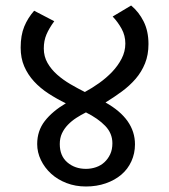

<svg xmlns="http://www.w3.org/2000/svg" viewBox="-20 -668 614 697"><path d="M519 -508Q519 -469 506.5 -438Q494 -407 472.5 -382Q451 -357 422.5 -336Q394 -315 363 -296Q470 -236 470 -144Q470 -111 457 -82.5Q444 -54 420.5 -34Q397 -14 364 -2.5Q331 9 292 9Q254 9 221.5 -3.5Q189 -16 165.5 -37.5Q142 -59 128.5 -87Q115 -115 115 -145Q115 -193 142.5 -228.5Q170 -264 219 -293Q186 -309 156 -328.5Q126 -348 103.5 -372.5Q81 -397 68 -427Q55 -457 55 -495Q55 -540 68 -571.5Q81 -603 104 -629L177 -591Q158 -565 148.5 -542.5Q139 -520 139 -492Q139 -463 152.5 -439.5Q166 -416 187.5 -397Q209 -378 235.5 -362.5Q262 -347 288 -334Q314 -348 340 -366.5Q366 -385 387 -407Q408 -429 421.5 -455Q435 -481 435 -510Q435 -539 421.5 -563.5Q408 -588 389 -608L456 -648Q484 -625 501.5 -590Q519 -555 519 -508ZM388 -148Q388 -184 362 -211Q336 -238 292 -260Q274 -251 257 -240Q240 -229 226.5 -215Q213 -201 205 -184Q197 -167 197 -145Q197 -102 224.5 -78.5Q252 -55 292 -55Q311 -55 328.5 -61Q346 -67 359 -79Q372 -91 380 -108Q388 -125 388 -148Z"/></svg>

Font: Ek Mukta
Style: Regular
Weight: 400
Designer: Girish Dalvi and Yashodeep Gholap
Foundry: Ek Type
Version: Version 2.538;PS 1.001;hotconv 16.6.51;makeotf.lib2.5.65220;